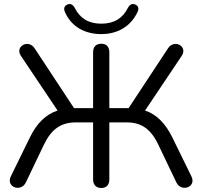

<svg xmlns="http://www.w3.org/2000/svg" viewBox="-20 -930 1009 957"><path d="M485 7C511 7 525 -9 525 -36V-320H611C684 -320 732 -288 770 -207L859 -21C883 30 961 3 934 -51L839 -245C805 -314 761 -360 703 -379L886 -652C917 -699 849 -736 818 -690L621 -391H525V-669C525 -697 511 -712 485 -712C459 -712 444 -697 444 -669V-391H349L152 -690C121 -736 53 -699 84 -652L267 -379C208 -360 163 -315 129 -245L34 -51C8 3 85 30 109 -21L198 -207C236 -287 284 -320 359 -320H444V-36C444 -9 459 7 485 7ZM485 -760C563 -760 630 -796 665 -869C675 -889 668 -902 653 -908C638 -913 627 -908 617 -890C592 -840 550 -812 485 -812C420 -812 378 -840 353 -890C343 -908 332 -913 317 -908C302 -902 295 -889 304 -869C337 -795 405 -760 485 -760Z"/></svg>

Font: SN Pro Book
Style: Regular
Weight: 350
Designer: Tobias Whetton
Foundry: Supernotes
Version: Version 1.003;Glyphs 3.3 (3324)